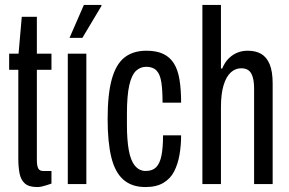

<svg xmlns="http://www.w3.org/2000/svg" viewBox="-20 -744 1167 776"><path d="M130 12Q97 12 80.5 -2.5Q64 -17 59 -43.5Q54 -70 54 -103V-462H17V-527H55L68 -676H129V-527H188V-462H129V-97Q129 -74 134.5 -63.5Q140 -53 154 -53H188V-2Q179 1 168.5 4.5Q158 8 148.5 10Q139 12 130 12Z M254 0V-527H329V0ZM261 -591 319 -724H390V-720L313 -591Z M568 12Q513 12 479 -17.5Q445 -47 430 -108Q415 -169 415 -263Q415 -364 432 -424.5Q449 -485 483.5 -512Q518 -539 572 -539Q613 -539 640 -526Q667 -513 683 -487.5Q699 -462 705.5 -422Q712 -382 712 -329H637Q637 -380 632 -412Q627 -444 612.5 -459Q598 -474 571 -474Q547 -474 529.5 -457.5Q512 -441 502.5 -399.5Q493 -358 493 -283V-240Q493 -179 500.5 -137Q508 -95 525.5 -74Q543 -53 569 -53Q596 -53 611 -68Q626 -83 632.5 -115Q639 -147 639 -197H712Q712 -156 705.5 -118.5Q699 -81 684 -51.5Q669 -22 640.5 -5Q612 12 568 12Z M798 0V-724H873V-467H878Q889 -493 905 -508.5Q921 -524 940 -531.5Q959 -539 981 -539Q1014 -539 1036 -526Q1058 -513 1070 -484Q1082 -455 1082 -406V0H1007V-387Q1007 -405 1004.5 -419.5Q1002 -434 996.5 -445Q991 -456 981 -462Q971 -468 954 -468Q931 -468 912.5 -451Q894 -434 883.5 -399Q873 -364 873 -311V0Z"/></svg>

Font: Archivo ExtraCondensed
Style: Regular
Weight: 400
Width: 2
Designer: Hector Gatti
Foundry: Omnibus-Type
Version: Version 2.001